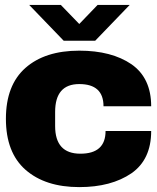

<svg xmlns="http://www.w3.org/2000/svg" viewBox="-20 -745 636 777"><path d="M365.2 -580.1H237.8L98.1 -725.1H226.1L300.8 -647.9L375 -725.1H504.9ZM300.8 -540Q431.6 -540 512.2 -484.9Q591.8 -429.2 591.8 -314.9H398.9Q398.9 -404.8 300.8 -404.8Q203.1 -404.8 203.1 -292V-234.9Q203.1 -123 305.2 -123Q407.2 -123 407.2 -214.8H591.8Q591.8 -99.6 512.2 -43.9Q430.2 12.2 300.8 12.2Q163.1 12.2 83 -58.1Q3.9 -127.9 3.9 -264.2Q3.9 -400.4 83 -470.2Q162.1 -540 300.8 -540Z"/></svg>

Font: Archivo-RBTV
Style: Regular
Weight: 500
Designer: Hector Gatti
Foundry: Hector Gatti
Version: ""